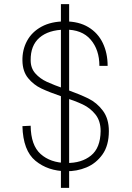

<svg xmlns="http://www.w3.org/2000/svg" viewBox="-20 -820 640 933"><path d="M303 -28Q376 -27 422 -64Q468 -101 469 -183Q469 -232 444 -263.5Q419 -295 382 -312.5Q345 -330 283 -350Q219 -372 181 -390Q143 -408 116.5 -440.5Q90 -473 89 -525Q88 -578 111.5 -621.5Q135 -665 182 -690.5Q229 -716 296 -716Q363 -716 409.5 -688Q456 -660 479.5 -611Q503 -562 503 -500H463Q463 -578 420.5 -627.5Q378 -677 296 -676Q216 -675 172 -637Q128 -599 129 -527Q129 -489 151.5 -463.5Q174 -438 207.5 -422.5Q241 -407 298 -387Q367 -362 409 -341.5Q451 -321 480 -282Q509 -243 509 -183Q509 -113 478 -69.5Q447 -26 400 -6.5Q353 13 301 12Q213 11 152.5 -38.5Q92 -88 89 -207L129 -209Q130 -114 177.5 -71.5Q225 -29 303 -28ZM316 -800V93H276V-800Z"/></svg>

Font: Fliege Mono Thin
Style: Regular
Weight: 100
Version: Version 0.020;Glyphs 3.3 (3306)